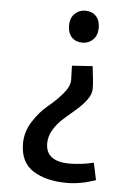

<svg xmlns="http://www.w3.org/2000/svg" viewBox="-54 -591 583 837"><g transform="rotate(5 238.0 -172.5)"><path d="M350 -480Q350 -448 331 -429Q312 -410 285 -410Q255 -410 237.5 -428.5Q220 -447 220 -480Q220 -512 239 -531Q258 -550 285 -550Q315 -550 332.5 -531.5Q350 -513 350 -480ZM248 -306 338 -312Q347 -244 347 -214Q347 -190 329 -165.5Q311 -141 285 -118.5Q259 -96 232.5 -73Q206 -50 188 -20.5Q170 9 170 40Q170 120 275 120Q297 120 323.5 117Q350 114 365 110L380 107L396 182Q330 205 270 205Q180 205 122.5 169Q65 133 65 50Q65 -1 94 -46.5Q123 -92 157.5 -120Q192 -148 221 -181.5Q250 -215 250 -244Z"/></g></svg>

Font: Bitter
Style: Regular
Weight: 400
Designer: Sol Matas
Foundry: Sol Matas
Version: Version 1.300;PS 001.300;hotconv 1.0.70;makeotf.lib2.5.58329